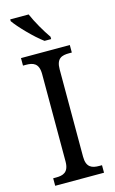

<svg xmlns="http://www.w3.org/2000/svg" viewBox="-139 -984 619 1037"><g transform="rotate(-15 170.5 -465.5)"><path d="M181 -771H218V-784C191 -822 154 -886 135 -931H32V-921C56 -886 131 -807 181 -771ZM34 0H307V-42H292C252 -42 220 -52 220 -113V-601C220 -663 251 -672 292 -672H307V-714H34V-672H50C89 -672 122 -663 122 -601V-113C122 -51 89 -42 50 -42H34Z"/></g></svg>

Font: Noto Serif Ethiopic SemiCondensed
Style: Regular
Weight: 400
Width: 4
Designer: Monotype Design Team
Foundry: Monotype Imaging Inc.
Version: Version 2.102